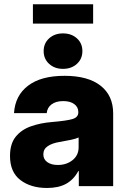

<svg xmlns="http://www.w3.org/2000/svg" viewBox="-20 -889 607 917"><path d="M204.6 8.8Q127 8.8 77.4 -29.1Q27.8 -66.9 27.8 -144Q27.8 -202.1 54.9 -235.8Q82 -269.5 127.4 -285.6Q172.9 -301.8 228 -306.2Q297.4 -312 325.7 -320.3Q354 -328.6 354 -352.1V-354.5Q354 -377.4 334.7 -391.8Q315.4 -406.2 282.2 -406.2Q247.1 -406.2 226.3 -390.6Q205.6 -375 203.1 -348.6H46.9Q52.2 -432.6 114 -479.7Q175.8 -526.9 288.1 -526.9Q400.4 -526.9 460.4 -479.7Q520.5 -432.6 520.5 -347.2V0H356.4V-72.3H354.5Q331.5 -30.8 295.4 -11Q259.3 8.8 204.6 8.8ZM255.9 -101.1Q297.9 -101.1 326.7 -124.3Q355.5 -147.5 355.5 -185.5V-232.4Q342.3 -226.1 318.8 -221.2Q295.4 -216.3 264.2 -210.9Q230.5 -205.6 208.7 -191.4Q187 -177.2 187 -151.9Q187 -127.9 206.1 -114.5Q225.1 -101.1 255.9 -101.1ZM424.8 -868.7V-776.4H137.2V-868.7ZM280.8 -560.1Q240.7 -560.1 214.6 -584Q188.5 -607.9 188.5 -645Q188.5 -682.1 214.6 -705.8Q240.7 -729.5 280.8 -729.5Q321.3 -729.5 347.4 -705.8Q373.5 -682.1 373.5 -645Q373.5 -607.9 347.4 -584Q321.3 -560.1 280.8 -560.1Z"/></svg>

Font: Inter Display ExtraBold
Style: Regular
Weight: 800
Designer: Rasmus Andersson
Foundry: rsms
Version: Version 4.000;git-a52131595